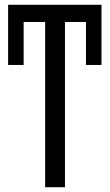

<svg xmlns="http://www.w3.org/2000/svg" viewBox="-20 -784 459 804"><path d="M252 0H169V-692H79V-512H14V-764H405V-512H340V-692H252Z"/></svg>

Font: Noto Sans Display Condensed
Style: Regular
Weight: 400
Width: 3
Designer: Monotype Design Team
Foundry: Monotype Imaging Inc.
Version: Version 1.900